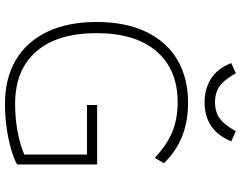

<svg xmlns="http://www.w3.org/2000/svg" viewBox="-116 -824 949 756"><g transform="rotate(90 358.0 -446.5)"><path d="M628 -355V-40Q591 -19 524.5 -5.5Q458 8 390 8Q289 8 216.5 -35Q144 -78 105.5 -159Q67 -240 67 -353Q67 -466 105.5 -547Q144 -628 215.5 -670.5Q287 -713 386 -713Q532 -713 623 -618L602 -582Q551 -630 499.5 -651Q448 -672 383 -672Q254 -672 182.5 -588.5Q111 -505 111 -353Q111 -198 183.5 -115Q256 -32 390 -32Q445 -32 497 -41.5Q549 -51 589 -68V-315H394V-355ZM229 -883 269 -901Q295 -854 321 -836.5Q347 -819 383 -819Q419 -819 445 -836.5Q471 -854 497 -901L537 -883Q494 -778 383 -778Q332 -778 291.5 -802.5Q251 -827 229 -883Z"/></g></svg>

Font: wassup Sans
Style: Light
Weight: 200
Version: Version 2.001